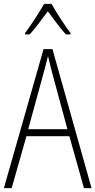

<svg xmlns="http://www.w3.org/2000/svg" viewBox="-20 -968 491 988"><path d="M245 -948H207C183 -905 137 -835 109 -798V-791H133C162 -823 199 -873 226 -910C254 -872 289 -824 319 -791H343V-798C320 -827 270 -903 245 -948ZM412 0H451L250 -715H204L0 0H40L116 -267H337ZM249 -591 327 -303H125L204 -591C212 -623 220 -649 227 -679C234 -649 242 -621 249 -591Z"/></svg>

Font: Noto Sans Myanmar UI Condensed ExtraLight
Style: Regular
Weight: 200
Width: 3
Designer: Monotype Design Team
Foundry: Monotype Imaging Inc.
Version: Version 2.103